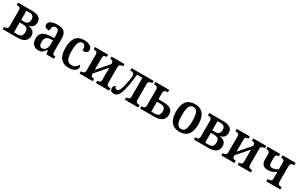

<svg xmlns="http://www.w3.org/2000/svg" viewBox="211 -1945 5211 3353"><g transform="rotate(30 2816.0 -268.5)"><path d="M18 -47H29Q62 -47 79.5 -60Q97 -73 97 -113V-422Q97 -461 79 -475Q61 -489 29 -489H18V-536H298Q487 -536 487 -407Q487 -351 458.5 -319.5Q430 -288 383 -281V-276Q440 -269 475.5 -238Q511 -207 511 -151Q511 -81 462.5 -40.5Q414 0 318 0H18ZM281 -301Q326 -301 348 -326.5Q370 -352 370 -397Q370 -438 348.5 -461.5Q327 -485 282 -485H215V-301ZM285 -51Q338 -51 362.5 -75.5Q387 -100 387 -157Q387 -207 360.5 -228.5Q334 -250 282 -250H215V-51Z M595 -151Q595 -230 645.5 -269Q696 -308 800 -312L875 -315V-373Q875 -433 860 -463Q845 -493 804 -493Q765 -493 749.5 -465Q734 -437 734 -384Q683 -384 658 -399.5Q633 -415 633 -449Q633 -498 682.5 -522.5Q732 -547 811 -547Q904 -547 948 -507Q992 -467 992 -375V-118Q992 -77 1004.5 -62Q1017 -47 1048 -47H1051V0H900L883 -78H875Q852 -46 835 -28Q818 -10 794.5 0Q771 10 737 10Q674 10 634.5 -31Q595 -72 595 -151ZM875 -191V-270L828 -267Q766 -263 741 -234Q716 -205 716 -146Q716 -54 776 -54Q821 -54 848 -91.5Q875 -129 875 -191Z M1129 -265Q1129 -547 1344 -547Q1422 -547 1468.5 -519Q1515 -491 1515 -444Q1515 -408 1492 -390Q1469 -372 1412 -372Q1412 -493 1346 -493Q1298 -493 1273.5 -442Q1249 -391 1249 -266Q1249 -160 1278 -108Q1307 -56 1370 -56Q1413 -56 1445 -77.5Q1477 -99 1494 -134Q1515 -119 1515 -93Q1515 -68 1497.5 -44.5Q1480 -21 1442.5 -5.5Q1405 10 1348 10Q1245 10 1187 -56Q1129 -122 1129 -265Z M1568 -47H1579Q1612 -47 1629.5 -60.5Q1647 -74 1647 -114V-421Q1647 -462 1629.5 -475.5Q1612 -489 1579 -489H1568V-536H1833V-489H1825Q1796 -489 1780.5 -476.5Q1765 -464 1765 -428V-189L1967 -423V-429Q1967 -463 1951 -476Q1935 -489 1907 -489H1902V-536H2164V-489H2152Q2119 -489 2101.5 -475.5Q2084 -462 2084 -422V-116Q2084 -75 2102 -61Q2120 -47 2152 -47H2164V0H1898V-47H1907Q1936 -47 1951.5 -60Q1967 -73 1967 -110V-348L1765 -116V-108Q1765 -72 1780.5 -59.5Q1796 -47 1825 -47H1833V0H1568Z M2181 -63Q2181 -91 2195 -107.5Q2209 -124 2228 -124Q2228 -107 2238.5 -93.5Q2249 -80 2267 -80Q2285 -80 2299 -89Q2313 -98 2327 -128Q2341 -158 2356 -218Q2368 -270 2379 -331.5Q2390 -393 2390 -427Q2390 -464 2371 -476.5Q2352 -489 2317 -489H2306V-536H2751V-489H2740Q2710 -489 2691 -475.5Q2672 -462 2672 -423V-113Q2672 -74 2691 -60.5Q2710 -47 2740 -47H2751V0H2481V-47H2490Q2519 -47 2537 -60.5Q2555 -74 2555 -113V-485H2447Q2427 -283 2393 -155Q2368 -64 2337.5 -28.5Q2307 7 2256 7Q2220 7 2200.5 -11.5Q2181 -30 2181 -63Z M2787 -47H2797Q2833 -47 2849.5 -61Q2866 -75 2866 -112V-420Q2866 -459 2848.5 -474Q2831 -489 2797 -489H2787V-536H3067V-487H3055Q3020 -487 3002 -472.5Q2984 -458 2984 -420V-301H3072Q3170 -301 3225 -270.5Q3280 -240 3280 -156Q3280 -83 3228.5 -41.5Q3177 0 3081 0H2787ZM3055 -51Q3108 -51 3132 -76Q3156 -101 3156 -159Q3156 -207 3129.5 -228.5Q3103 -250 3051 -250H2984V-51Z M3357 -269Q3357 -547 3585 -547Q3692 -547 3750.5 -477Q3809 -407 3809 -269Q3809 10 3582 10Q3475 10 3416 -60.5Q3357 -131 3357 -269ZM3689 -269Q3689 -382 3664.5 -436Q3640 -490 3583 -490Q3526 -490 3502 -436.5Q3478 -383 3478 -269Q3478 -156 3502.5 -101.5Q3527 -47 3584 -47Q3641 -47 3665 -101.5Q3689 -156 3689 -269Z M3873 -47H3884Q3917 -47 3934.5 -60Q3952 -73 3952 -113V-422Q3952 -461 3934 -475Q3916 -489 3884 -489H3873V-536H4153Q4342 -536 4342 -407Q4342 -351 4313.5 -319.5Q4285 -288 4238 -281V-276Q4295 -269 4330.5 -238Q4366 -207 4366 -151Q4366 -81 4317.5 -40.5Q4269 0 4173 0H3873ZM4136 -301Q4181 -301 4203 -326.5Q4225 -352 4225 -397Q4225 -438 4203.5 -461.5Q4182 -485 4137 -485H4070V-301ZM4140 -51Q4193 -51 4217.5 -75.5Q4242 -100 4242 -157Q4242 -207 4215.5 -228.5Q4189 -250 4137 -250H4070V-51Z M4426 -47H4437Q4470 -47 4487.5 -60.5Q4505 -74 4505 -114V-421Q4505 -462 4487.5 -475.5Q4470 -489 4437 -489H4426V-536H4691V-489H4683Q4654 -489 4638.5 -476.5Q4623 -464 4623 -428V-189L4825 -423V-429Q4825 -463 4809 -476Q4793 -489 4765 -489H4760V-536H5022V-489H5010Q4977 -489 4959.5 -475.5Q4942 -462 4942 -422V-116Q4942 -75 4960 -61Q4978 -47 5010 -47H5022V0H4756V-47H4765Q4794 -47 4809.5 -60Q4825 -73 4825 -110V-348L4623 -116V-108Q4623 -72 4638.5 -59.5Q4654 -47 4683 -47H4691V0H4426Z M5333 -47H5347Q5382 -47 5400 -60Q5418 -73 5418 -114V-242Q5374 -212 5338 -197.5Q5302 -183 5254 -183Q5191 -183 5156.5 -217Q5122 -251 5122 -312V-421Q5122 -459 5104.5 -474Q5087 -489 5055 -489H5050V-536H5304V-489H5301Q5270 -489 5254.5 -476Q5239 -463 5239 -424V-324Q5239 -253 5303 -253Q5332 -253 5357.5 -262Q5383 -271 5418 -293V-422Q5418 -461 5402.5 -475Q5387 -489 5357 -489H5352V-536H5614V-489H5602Q5570 -489 5552.5 -474.5Q5535 -460 5535 -421V-114Q5535 -74 5552.5 -60.5Q5570 -47 5604 -47H5615V0H5333Z"/></g></svg>

Font: Noto Serif NarrowSemiBold
Style: Regular
Weight: 600
Width: 4
Designer: Monotype Design Team
Foundry: Monotype Imaging Inc.
Version: Version 1.001